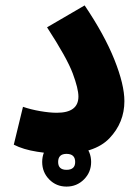

<svg xmlns="http://www.w3.org/2000/svg" viewBox="-20 -563 517 710"><path d="M31 -28Q66 -10 117 -2Q168 6 205 6Q330 6 385 -52Q440 -110 440 -189Q440 -250 403 -342.5Q366 -435 293 -543L154 -462Q228 -348 249 -291.5Q270 -235 270 -206Q270 -146 190 -146Q164 -146 129 -152Q94 -158 65 -168ZM226 127Q264 127 290.5 100.5Q317 74 317 36Q317 -2 290.5 -28.5Q264 -55 226 -55Q188 -55 162 -28.5Q136 -2 136 36Q136 74 162 100.5Q188 127 226 127ZM226 65Q195 65 195 36Q195 6 226 6Q258 6 258 36Q258 65 226 65Z"/></svg>

Font: Noto Sans Arabic Condensed Extra
Style: Regular
Weight: 800
Width: 3
Designer: Nadine Chahine - Monotype Design Team
Foundry: Monotype Imaging Inc.
Version: Version 1.902